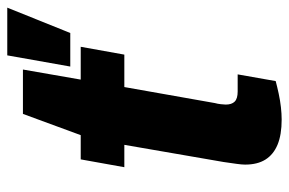

<svg xmlns="http://www.w3.org/2000/svg" viewBox="-150 -614 776 515"><g transform="rotate(-90 237.5 -356.0)"><path d="M175 12Q134 12 107.5 1Q81 -10 67.5 -31.5Q54 -53 54 -86Q54 -95 56 -109Q58 -123 61 -144L107 -410H47L68 -527H133L190 -682H309L282 -527H370L349 -410H262L219 -167Q217 -160 216 -151Q215 -142 215 -138Q215 -122 223 -114Q231 -106 250 -106H296L278 -4Q263 0 244.5 4Q226 8 208 10Q190 12 175 12ZM317 -555 347 -724H475L407 -555Z"/></g></svg>

Font: Archivo SemiCondensed ExtraBold
Style: Italic
Weight: 800
Width: 4
Italic angle: -10°
Designer: Hector Gatti
Foundry: Omnibus-Type
Version: Version 2.001